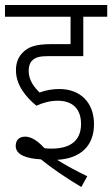

<svg xmlns="http://www.w3.org/2000/svg" viewBox="-20 -642 450 770"><path d="M212 -238C269 -238 305 -207 305 -145C305 -77 261 -46 187 -46C178 -46 168 -46 158 -48C129 -80 103 -94 81 -94C57 -94 43 -80 43 -57C43 -20 88 -6 144 -3C191 35 246 72 306 108L330 65C287 44 244 21 209 -1C302 -6 357 -56 357 -144C357 -230 303 -285 218 -285C190 -285 163 -280 139 -271C118 -291 95 -320 95 -357C95 -375 99 -389 108 -398C121 -412 138 -417 176 -417H314V-575H410V-622H0V-575H263V-465H185C121 -465 92 -453 71 -431C53 -413 44 -390 44 -360C44 -299 86 -251 126 -218C154 -231 183 -238 212 -238Z"/></svg>

Font: Noto Sans Devanagari Condensed Light
Style: Regular
Weight: 300
Width: 3
Designer: Jelle Bosma - Monotype Design Team
Foundry: Monotype Imaging Inc.
Version: Version 2.004